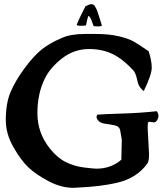

<svg xmlns="http://www.w3.org/2000/svg" viewBox="-20 -899 798 920"><path d="M392.6 -779.3Q392.6 -775.4 370.1 -775.4Q347.7 -775.4 347.7 -780.3Q359.4 -811.5 389.6 -869.1Q409.2 -878.9 416.5 -878.9Q423.8 -878.9 430.7 -875Q443.4 -856.4 448.7 -838.4Q454.1 -820.3 459 -806.6Q463.9 -793 467.8 -778.3V-777.3Q467.8 -772.5 448.7 -772.5Q429.7 -772.5 428.2 -774.9Q426.8 -777.3 419.9 -797.9Q413.1 -818.4 403.3 -823.2Q396.5 -802.7 392.6 -779.3ZM687.5 -285.2 694.3 -159.2Q694.3 -127.9 686.5 -116.2Q635.7 -44.9 541 -23.4Q463.9 -4.9 349.6 0L331.1 1Q272.5 1 211.9 -31.2Q151.4 -63.5 116.2 -96.7Q81.1 -129.9 44.4 -193.8Q7.8 -257.8 7.8 -323.2Q7.8 -405.3 31.2 -459.5Q54.7 -513.7 97.2 -571.3Q139.6 -628.9 177.7 -660.2Q215.8 -691.4 275.4 -716.8Q317.4 -736.3 388.7 -736.3H438.5Q502.9 -736.3 549.8 -725.1Q596.7 -713.9 620.6 -700.2Q644.5 -686.5 692.4 -653.3Q707 -608.4 707 -574.7Q707 -541 668.9 -462.9Q644.5 -479.5 637.7 -514.2Q630.9 -548.8 618.2 -562.5Q575.2 -608.4 537.1 -630.9Q480.5 -664.1 407.7 -664.1Q335 -664.1 277.8 -619.6Q220.7 -575.2 195.3 -523.4Q159.2 -451.2 159.2 -356.4Q159.2 -261.7 219.7 -186.5Q254.9 -142.6 294.9 -122.6Q335 -102.5 381.3 -96.7Q427.7 -90.8 442.4 -90.8Q511.7 -90.8 561.5 -133.8L563.5 -230.5Q563.5 -231.4 555.7 -275.4Q551.8 -293.9 530.3 -298.3Q508.8 -302.7 483.4 -306.2Q458 -309.6 447.8 -324.7Q437.5 -339.8 447.3 -349.6Q482.4 -352.5 567.4 -355Q652.3 -357.4 730.5 -366.2Q739.3 -357.4 739.3 -343.8Q739.3 -330.1 727.5 -316.4Q723.6 -312.5 716.8 -312.5L696.3 -315.4Q689.5 -315.4 688.5 -308.1Q687.5 -300.8 687.5 -285.2Z"/></svg>

Font: Essays1743
Style: Medium
Weight: 500
Designer: Based on the typeface in a 1743 English translation of the essays of Montaigne.  PostScript/TrueType font designed by Jo
Version: Version 002.100